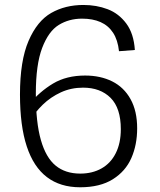

<svg xmlns="http://www.w3.org/2000/svg" viewBox="-20 -762 660 793"><path d="M537 -555.5 471.5 -550.5Q466.5 -597 447 -626.8Q427.5 -656.5 395.2 -670.8Q363 -685 319 -685Q265 -685 222.8 -659Q180.5 -633 154.2 -564.2Q128 -495.5 128 -375Q128 -256.5 148.8 -183.8Q169.5 -111 209.8 -78Q250 -45 311.5 -45Q361.5 -45 399.5 -66.5Q437.5 -88 458.2 -129.5Q479 -171 479 -228.5Q479 -315.5 436.8 -357.8Q394.5 -400 323 -400Q273.5 -400 231.2 -380.5Q189 -361 156.8 -329.8Q124.5 -298.5 102.5 -261L100.5 -331.5Q144 -384 199.2 -417Q254.5 -450 331.5 -450Q395 -450 443.5 -425.8Q492 -401.5 519.2 -352.5Q546.5 -303.5 546.5 -232Q546.5 -164 522.5 -109.2Q498.5 -54.5 445.8 -21.5Q393 11.5 311 11.5Q229 11.5 173.8 -30.5Q118.5 -72.5 90.5 -157.5Q62.5 -242.5 62.5 -371.5Q62.5 -511 98 -593.2Q133.5 -675.5 191.5 -708.5Q249.5 -741.5 324.5 -741.5Q378.5 -741.5 424.5 -724Q470.5 -706.5 501.5 -665Q532.5 -623.5 537 -555.5Z"/></svg>

Font: Monaspace Neon Var
Style: Regular
Weight: 400
Designer: Riley Cran and the Lettermatic Team
Version: Version 1.000 (Monaspace Neon Var)